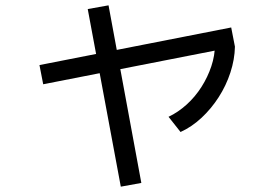

<svg xmlns="http://www.w3.org/2000/svg" viewBox="-20 -639 1040 720"><path d="M142 -323 128 -395 847 -536 861 -464ZM433 61 309 -605 387 -619 510 47ZM612 -201Q648 -218 680 -247Q712 -276 735.5 -313Q759 -350 772.5 -390.5Q786 -431 786 -471L861 -464Q860 -416 844 -367Q828 -318 800 -274.5Q772 -231 735.5 -197Q699 -163 657 -144Z"/></svg>

Font: M PLUS 1 Code
Style: Regular
Weight: 400
Designer: Coji Morishita
Foundry: UNDERFOREST DESIGN
Version: Version 1.005